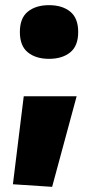

<svg xmlns="http://www.w3.org/2000/svg" viewBox="-20 -569 368 744"><path d="M30 145 72 -196H277L182 155ZM170 -341Q119 -341 88 -366Q57 -391 57 -445Q57 -499 88 -524Q119 -549 170 -549Q221 -549 252 -524Q283 -499 283 -445Q283 -391 252 -366Q221 -341 170 -341Z"/></svg>

Font: Encode Sans Wide
Style: ExtraBold
Weight: 800
Designer: Pablo Impallari, Andres Torresi
Foundry: Pablo Impallari, Andres Torresi
Version: Version 1.000; ttfautohint (v1.00) -l 8 -r 50 -G 200 -x 14 -